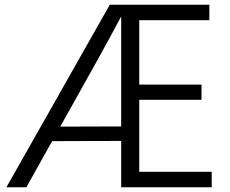

<svg xmlns="http://www.w3.org/2000/svg" viewBox="-20 -788 968 808"><path d="M7 0 442 -768H543L490 -728H495Q469 -679 443 -631.5Q417 -584 390 -535L91 0ZM174 -194 190 -255 522 -256V-195ZM549 -65H871V0H490V-768H861V-703H549L566 -721V-417L549 -432H828V-368H549L566 -385V-47Z"/></svg>

Font: Yaldevi ExtraLight
Style: Regular
Weight: 400
Version: Version 1.100